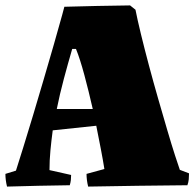

<svg xmlns="http://www.w3.org/2000/svg" viewBox="-20 -685 719 710"><path d="M6 5Q0 -19 0 -42L39 -54Q50 -88 66.5 -141.5Q83 -195 102.5 -259.5Q122 -324 141.5 -391Q161 -458 179 -520Q197 -582 210 -630L218 -660Q279 -662 339.5 -663Q400 -664 461 -665L481 -649Q488 -613 501 -559.5Q514 -506 530.5 -444Q547 -382 565 -319.5Q583 -257 599 -202.5Q615 -148 627.5 -109.5Q640 -71 645 -57L679 -44Q679 -33 678 -22Q677 -11 673 0Q580 1 489.5 2Q399 3 306 5Q300 -19 300 -42L366 -60Q361 -92 353 -133.5Q345 -175 336 -220L175 -203Q170 -166 166.5 -129Q163 -92 163 -56L243 -38Q243 -28 242 -19Q241 -10 238 0Q180 1 122 2Q64 3 6 5ZM190 -282H323Q308 -348 292 -407.5Q276 -467 261 -504H247Q231 -449 216 -393Q201 -337 190 -282Z"/></svg>

Font: Labrada Black
Style: Regular
Weight: 900
Designer: Mercedes Jáuregui
Foundry: Omnibus-Type Team
Version: Version 1.000; ttfautohint (v1.8.4.7-5d5b)